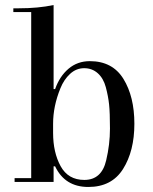

<svg xmlns="http://www.w3.org/2000/svg" viewBox="-20 -723 610 763"><path d="M193 -369H199Q217 -420 252.5 -450Q288 -480 337 -480Q427 -480 470.5 -409.5Q514 -339 514 -231Q514 -123 469 -51.5Q424 20 331 20Q238 20 199 -62H193V0H38V-15H104V-675H33V-690H54Q132 -690 193 -703ZM191 -231V-195Q191 -117 221 -62.5Q251 -8 315 -8Q384 -8 402 -86Q417 -149 417 -212Q417 -275 413.5 -308Q410 -341 400.5 -376.5Q391 -412 368.5 -432Q346 -452 314.5 -452Q283 -452 258.5 -429.5Q234 -407 220 -372Q191 -301 191 -231Z"/></svg>

Font: Elsie
Style: Regular
Weight: 400
Designer: Alejandro Inler
Foundry: Alejandro Inler
Version: 1.002